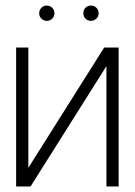

<svg xmlns="http://www.w3.org/2000/svg" viewBox="-20 -671 486 691"><path d="M148 -651Q137 -651 129 -643Q121 -635 121 -623Q121 -612 129 -604Q137 -596 148 -596Q160 -596 168 -604Q176 -612 176 -623Q176 -635 168 -643Q160 -651 148 -651ZM307 -651Q295 -651 287.5 -643Q280 -635 280 -623Q280 -612 287.5 -604Q295 -596 307 -596Q319 -596 327 -604Q335 -612 335 -623Q335 -635 327 -643Q319 -651 307 -651ZM82 -500H38V0H90L363 -433V0H407V-500H355L82 -67Z"/></svg>

Font: Advent Pro Light
Style: Regular
Weight: 300
Version: Version 3.000